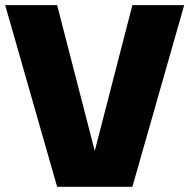

<svg xmlns="http://www.w3.org/2000/svg" viewBox="-20 -720 730 740"><path d="M200.2 0 0 -700.2H200.2L345.2 -138.2L490.2 -700.2H689.9L490.2 0Z"/></svg>

Font: Fivo Sans Heavy
Style: Regular
Weight: 900
Designer: Alexander Slobzheninov
Foundry: Alexander Slobzheninov
Version: 1.0